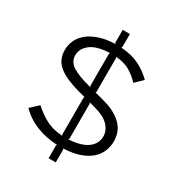

<svg xmlns="http://www.w3.org/2000/svg" viewBox="-217 -979 1141 1229"><g transform="rotate(30 353.0 -364.5)"><path d="M636 -192Q636 -157 623 -122Q610 -87 580 -59Q550 -31 500.5 -12.5Q451 6 377 9L381 16V110H328V16L332 9Q250 5 179.5 -22.5Q109 -50 55 -104L113 -158Q140 -134 165.5 -116Q191 -98 217 -85.5Q243 -73 271 -66.5Q299 -60 332 -58L328 -65V-338L332 -344Q316 -349 301.5 -352Q287 -355 282 -357Q231 -371 191.5 -388Q152 -405 125 -426.5Q98 -448 84.5 -477Q71 -506 71 -544Q71 -579 86 -613Q101 -647 132.5 -673.5Q164 -700 213.5 -717.5Q263 -735 332 -737L328 -745V-839H381V-744L377 -736Q455 -731 510.5 -704Q566 -677 611 -632L556 -579Q522 -616 480.5 -640Q439 -664 377 -669L381 -662V-411L377 -405Q397 -400 417 -394.5Q437 -389 444 -387Q498 -373 535 -352Q572 -331 594.5 -306Q617 -281 626.5 -252Q636 -223 636 -192ZM332 -417 328 -426V-663L332 -670Q236 -666 191 -631Q146 -596 146 -548Q146 -499 188.5 -471.5Q231 -444 321 -420ZM562 -186Q562 -228 529.5 -263.5Q497 -299 420 -320L376 -332L381 -325V-65L376 -58Q470 -63 516 -97.5Q562 -132 562 -186Z"/></g></svg>

Font: TypoPRO Sinkin Sans
Style: 300 Light
Weight: 300
Designer: Keith Bates
Foundry: K-Type
Version: Sinkin Sans (version 1.0)  by Keith Bates   •   © 2014   www